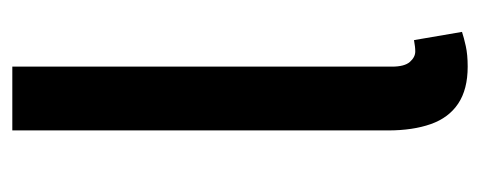

<svg xmlns="http://www.w3.org/2000/svg" viewBox="-248 -500 761 304"><g transform="rotate(-90 132.0 -348.5)"><path d="M178 12Q142 12 119.5 -3Q97 -18 87 -46.5Q77 -75 77 -114V-709H178V-108Q178 -88 185.5 -79.5Q193 -71 202 -71Q206 -71 210 -71.5Q214 -72 220 -73L233 3Q224 6 210.5 9Q197 12 178 12Z"/></g></svg>

Font: Assistant ExtraLight SemiBold
Style: Regular
Weight: 600
Version: Version 3.000